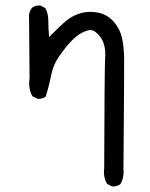

<svg xmlns="http://www.w3.org/2000/svg" viewBox="-20 -550 540 691"><path d="M382.8 120.6Q385.7 121.1 387.9 121.1Q390.1 121.1 393.3 120.8Q396.5 120.6 399.9 119.1Q407.7 117.2 413.6 112.3Q424.8 93.3 424.8 68.4Q424.8 64.5 424.3 60.5Q427.2 -291 426.8 -338.1Q426.3 -385.3 417.7 -418.5Q409.2 -451.7 384.8 -476.6Q360.4 -501 327.6 -505.4Q315.4 -507.3 304.7 -507.3Q284.7 -507.3 267.6 -501.5Q240.2 -493.2 220.2 -476.8Q200.2 -460.4 156.7 -417Q153.8 -452.1 153.8 -476.6Q153.8 -501 143.1 -521L126 -529.8Q123.5 -530.3 121.1 -530.3Q105.5 -530.3 94.7 -521.5Q86.4 -510.7 84.5 -496.6L86.4 -268.1Q85 -258.3 85 -249.5Q85 -224.1 96.7 -203.6L114.3 -194.8Q116.7 -194.3 119.1 -194.3Q134.3 -194.3 144.5 -202.6Q156.2 -239.3 163.6 -277.3Q171.9 -317.4 191.9 -346.2Q219.7 -385.7 240.7 -406.2Q269 -434.6 300.3 -441.4Q302.7 -441.9 305.2 -441.9Q321.8 -441.9 340.3 -418Q358.9 -394 358.9 -353.5Q358.9 -348.1 358.4 -343.3Q356 -296.9 355 54.7V55.2Q354 62 354 68.4Q354 92.8 365.2 111.8Z"/></svg>

Font: Bakudai
Style: Light
Weight: 300
Version: Version 1.48